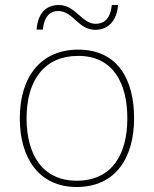

<svg xmlns="http://www.w3.org/2000/svg" viewBox="-20 -736 615 766"><path d="M126 -618H151C157 -678 186 -692 213 -692C271 -692 292 -617 360 -617C410 -617 446 -651 451 -716H426C420 -655 390 -641 361 -641C307 -641 281 -716 215 -716C164 -716 131 -684 126 -618ZM515 -264C515 -417 451 -538 292 -538C145 -538 59 -432 59 -264C59 -107 134 10 286 10C443 10 515 -109 515 -264ZM86 -264C86 -420 160 -513 292 -513C433 -513 488 -402 488 -264C488 -119 426 -15 286 -15C151 -15 86 -117 86 -264Z"/></svg>

Font: Noto Sans Gujarati UI Thin
Style: Regular
Weight: 100
Designer: Jelle Bosma - Monotype Design Team, Universal Thirst
Foundry: Monotype Imaging Inc.
Version: Version 2.106